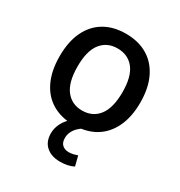

<svg xmlns="http://www.w3.org/2000/svg" viewBox="-165 -618 874 930"><g transform="rotate(30 272.0 -152.5)"><path d="M272 9Q202 9 151.5 -21Q101 -51 74 -108.5Q47 -166 47 -246Q47 -327 74 -384Q101 -441 151.5 -471Q202 -501 272 -501Q342 -501 392.5 -471Q443 -441 470.5 -384Q498 -327 498 -246Q498 -166 470.5 -108.5Q443 -51 392.5 -21Q342 9 272 9ZM272 -72Q331 -72 364.5 -115.5Q398 -159 398 -247Q398 -334 364.5 -376.5Q331 -419 272 -419Q214 -419 180.5 -376.5Q147 -334 147 -247Q147 -159 180.5 -115.5Q214 -72 272 -72ZM303 196Q255 196 226 170.5Q197 145 197 99Q197 59 222.5 23Q248 -13 290 -36L323 0Q308 8 295 21Q282 34 274.5 50Q267 66 267 84Q267 110 281 122.5Q295 135 317 135Q328 135 340 132.5Q352 130 365 125L379 180Q363 188 344.5 192Q326 196 303 196Z"/></g></svg>

Font: Nunito Sans 10pt SemiCondensed SemiBold
Style: Regular
Weight: 600
Width: 4
Designer: Vernon Adams
Foundry: Vernon Adams
Version: Version 3.101;gftools[0.9.27]